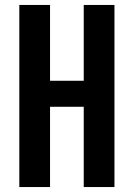

<svg xmlns="http://www.w3.org/2000/svg" viewBox="-20 -755 540 775"><path d="M58 0V-735H182V-429H318V-735H442V0H318V-324H182V0Z"/></svg>

Font: Iosevka Extrabold
Style: Regular
Weight: 800
Monospace: yes
Designer: Belleve Invis
Foundry: Belleve Invis
Version: Version 32.5.0; ttfautohint (v1.8.4)